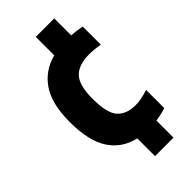

<svg xmlns="http://www.w3.org/2000/svg" viewBox="-248 -721 896 896"><g transform="rotate(-45 200.0 -273.5)"><path d="M196 120V3Q114.5 -15.5 70.8 -82.2Q27 -149 27 -273Q27 -394 71.8 -459.2Q116.5 -524.5 196 -545V-667H318V-555Q353 -553 385 -546V-426.5Q367 -430 348.5 -431.8Q330 -433.5 314.5 -433.5Q244.5 -433.5 211.8 -398.8Q179 -364 179 -275.5Q179 -181 209.5 -146.5Q240 -112 300.5 -112Q337 -112 385 -128V-8Q353.5 2.5 318 7V120Z"/></g></svg>

Font: Encode Sans Condensed Condensed
Style: Bold
Weight: 700
Width: 3
Designer: Multiple Designers
Foundry: Impallari Type
Version: Version 3.000; ttfautohint (v1.8.3) -l 8 -r 50 -G 200 -x 14 